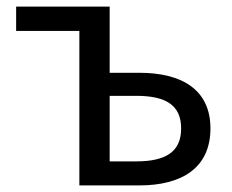

<svg xmlns="http://www.w3.org/2000/svg" viewBox="-20 -563 705 583"><path d="M221 0H403C532 0 619 -53 619 -173C619 -291 532 -342 403 -342H313V-543H29V-469H221ZM313 -73V-272H394C486 -272 530 -242 530 -173C530 -104 486 -73 394 -73Z"/></svg>

Font: Noto Sans Mono CJK SC Regular
Style: Regular
Weight: 400
Designer: Ryoko NISHIZUKA (kana & ideographs); Paul D. Hunt (Latin, Greek & Cyrillic); Wenlong ZHANG (bopomofo); Sandoll Communica
Foundry: Adobe Systems Incorporated
Version: Version 1.005;PS 1.005;hotconv 1.0.96;makeotf.lib2.5.65012